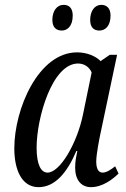

<svg xmlns="http://www.w3.org/2000/svg" viewBox="-20 -762 521 792"><path d="M390 -636C412 -636 436 -652 436 -698C436 -728 420 -742 398 -742C370 -742 352 -716 352 -680C352 -650 366 -636 390 -636ZM235 -636C256 -636 280 -652 280 -698C280 -728 265 -742 243 -742C214 -742 196 -716 196 -680C196 -650 211 -636 235 -636ZM139 10C206 10 256 -48 295 -139H299C295 -118 290 -101 290 -70C290 -20 315 10 355 10C403 10 444 -22 469 -46L455 -76C436 -61 419 -50 403 -50C386 -50 377 -66 377 -96C377 -125 390 -191 395 -214L463 -536H433L395 -510C374 -531 338 -546 298 -546C138 -546 39 -312 39 -150C39 -59 71 10 139 10ZM176 -50C150 -50 131 -81 131 -153C131 -275 195 -500 302 -500C326 -500 348 -487 358 -463L322 -288C298 -172 228 -50 176 -50Z"/></svg>

Font: Noto Serif ExtraCondensed
Style: Italic
Weight: 400
Width: 2
Italic angle: -12°
Designer: Monotype Design Team
Foundry: Monotype Imaging Inc.
Version: Version 2.014